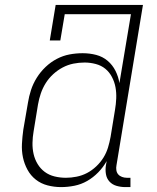

<svg xmlns="http://www.w3.org/2000/svg" viewBox="-20 -755 640 783"><path d="M229 8Q201 8 174 1Q147 -6 126 -22.5Q105 -39 92 -63Q79 -87 73.5 -113.5Q68 -140 69.5 -168.5Q71 -197 75 -226L94 -336Q98 -362 106.5 -388Q115 -414 130 -438Q145 -462 166 -482Q187 -502 212 -515Q237 -528 263.5 -533Q290 -538 317 -538Q346 -538 372.5 -531Q399 -524 419 -507Q439 -490 451 -466Q463 -442 467 -416L514 -697H244L226 -590H183L207 -735H563L455 -81Q453 -71 454.5 -61Q456 -51 462 -44Q468 -37 477.5 -33.5Q487 -30 497 -30H512V8H491Q473 8 455.5 3Q438 -2 426.5 -14.5Q415 -27 412 -45Q409 -63 412 -81L415 -98Q401 -73 380.5 -52Q360 -31 335.5 -17Q311 -3 283.5 2.5Q256 8 229 8Q229 8 229 8Q229 8 229 8ZM249 -30Q270 -30 292.5 -34.5Q315 -39 335 -49.5Q355 -60 372.5 -76.5Q390 -93 402 -112.5Q414 -132 420.5 -153.5Q427 -175 431 -197L449 -307Q453 -330 454 -353.5Q455 -377 451 -399Q447 -421 436.5 -441Q426 -461 409.5 -474.5Q393 -488 370.5 -494Q348 -500 325 -500Q302 -500 279.5 -495.5Q257 -491 236 -480Q215 -469 197 -452.5Q179 -436 166.5 -416Q154 -396 146.5 -374Q139 -352 135 -329L117 -219Q113 -196 112.5 -172.5Q112 -149 117 -127Q122 -105 133.5 -86Q145 -67 162.5 -54Q180 -41 202.5 -35.5Q225 -30 249 -30Z"/></svg>

Font: Iosevka Slab XLtEx
Style: Italic
Weight: 200
Width: 7
Italic angle: -9°
Monospace: yes
Designer: Belleve Invis
Foundry: Belleve Invis
Version: Version 11.1.0; ttfautohint (v1.8.3)